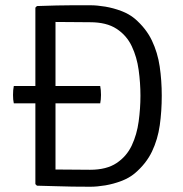

<svg xmlns="http://www.w3.org/2000/svg" viewBox="-20 -706 694 730"><path d="M595 -342Q595 -283.5 587.5 -230Q580 -176.5 558 -130.2Q536 -84 492.5 -47Q471 -29 441.2 -17.8Q411.5 -6.5 380.2 -1.2Q349 4 323.5 4Q284.5 4 255 3.5Q225.5 3 194.8 2Q164 1 120.5 0L114.5 -6V-677L120.5 -683Q164 -684.5 194.8 -685.2Q225.5 -686 255 -686Q284.5 -686 323.5 -686Q349 -686 380.2 -680.8Q411.5 -675.5 441.2 -664.2Q471 -653 492.5 -635Q535.5 -598 557.5 -552Q579.5 -506 587.2 -453Q595 -400 595 -342ZM514 -342Q514 -390.5 507.2 -439.8Q500.5 -489 481 -530.2Q461.5 -571.5 423.2 -596.5Q385 -621.5 322.5 -621.5Q288 -621.5 258.8 -622Q229.5 -622.5 191 -622.5V-61.5Q229.5 -61.5 258.8 -61Q288 -60.5 322.5 -60.5Q385 -60.5 423.2 -86Q461.5 -111.5 481 -153Q500.5 -194.5 507.2 -244.2Q514 -294 514 -342ZM32.5 -313Q31 -320.5 30.2 -327.8Q29.5 -335 29.5 -345Q29.5 -355.5 30.2 -363.2Q31 -371 32.5 -379H361Q362.5 -371 363.2 -363.5Q364 -356 364 -345Q364 -335 363.2 -327.8Q362.5 -320.5 361 -313Z"/></svg>

Font: Signika Light
Style: Regular
Weight: 300
Designer: Anna Giedry
Foundry: Anna Giedry
Version: Version 2.000